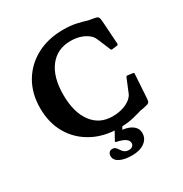

<svg xmlns="http://www.w3.org/2000/svg" viewBox="-218 -928 1254 1313"><g transform="rotate(-30 409.0 -271.5)"><path d="M466 13Q345 13 254 -36Q163 -85 112.5 -172Q62 -259 62 -375Q62 -490 113 -577Q164 -664 255 -713Q346 -762 466 -762Q526 -762 573 -751Q620 -740 647 -731L693 -723Q715 -719 721 -710Q727 -701 729 -662L740 -494Q741 -485 731 -483L692 -478Q682 -476 679 -486L640 -580Q633 -596 628 -604Q623 -612 613 -622Q558 -670 471 -670Q365 -670 305 -592Q245 -514 245 -375Q245 -237 303.5 -158Q362 -79 464 -79Q555 -79 611 -125Q624 -138 629 -145.5Q634 -153 639 -166L679 -263Q682 -273 692 -271L731 -266Q741 -264 740 -255L728 -66Q727 -51 723.5 -43Q720 -35 708.5 -31Q697 -27 671 -22L647 -18Q620 -9 573 2Q526 13 466 13ZM448 219Q386 219 350.5 200.5Q315 182 315 149Q315 133 324 122.5Q333 112 349 112Q366 112 375 121.5Q384 131 392 144Q400 157 412.5 166.5Q425 176 448 176Q464 176 474.5 167Q485 158 485 144Q485 123 464 108.5Q443 94 397 84Q388 82 393 73L449 -28H511L475 33Q527 40 555 62.5Q583 85 583 120Q583 165 545.5 192Q508 219 448 219Z"/></g></svg>

Font: Hahmlet
Style: Bold
Weight: 700
Designer: Minjoo Ham & Mark Frömberg
Foundry: hypertype
Version: Version 1.002; ttfautohint (v1.8.3)